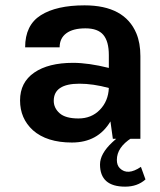

<svg xmlns="http://www.w3.org/2000/svg" viewBox="-20 -519 600 718"><path d="M354 96Q354 56 400 13Q413 0 429 -10L472 -3Q417 32 417 79Q417 99 428 110Q457 139 507 105L524 152Q494 179 448 179Q354 179 354 96ZM253 -284Q311 -284 387 -265V-313Q387 -364 366.5 -388.5Q346 -413 299.5 -413Q253 -413 228 -394.5Q203 -376 203 -342H74Q74 -425 132.5 -462Q191 -499 296 -499Q446 -499 490 -394Q505 -358 505 -309V0H402L393 -65Q346 14 249 14Q155 14 103 -32Q55 -76 55 -143.5Q55 -211 108 -247.5Q161 -284 253 -284ZM181 -142Q181 -115 203 -95.5Q225 -76 273.5 -76Q322 -76 353.5 -108.5Q385 -141 387 -190Q328 -206 277 -206Q181 -206 181 -142Z"/></svg>

Font: Karmilla
Style: Bold
Weight: 700
Designer: Jonathan Pinhorn
Version: Version 1.000